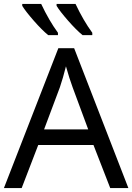

<svg xmlns="http://www.w3.org/2000/svg" viewBox="-30 -964 678 984"><path d="M181 -944Q221 -859 267 -796V-784H217Q185 -810 143 -858Q101 -906 84 -934V-944ZM357 -944Q397 -859 443 -796V-784H393Q361 -810 319 -858Q277 -906 260 -934V-944ZM535 0 449 -221H166L81 0H-10L269 -717H350L628 0ZM422 -301 342 -517Q326 -560 308 -624Q293 -564 277 -517L196 -301Z"/></svg>

Font: Advent Sans Logo
Style: Regular
Weight: 400
Designer: Types & Symbols
Foundry: Types & Symbols
Version: Version 1.002